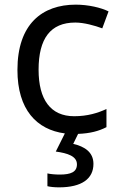

<svg xmlns="http://www.w3.org/2000/svg" viewBox="-20 -566 520 826"><path d="M382 139C382 88 343 64 295 53L316 10C368 8 405 -2 438 -19V-97C401 -80 357 -66 299 -66C198 -66 146 -137 146 -266C146 -400 197 -469 304 -469C341 -469 388 -456 420 -444L447 -517C415 -533 360 -546 306 -546C162 -546 55 -463 55 -265C55 -94 138 -8 259 8L220 86C271 93 311 106 311 141C311 174 285 185 237 185C218 185 196 183 184 180V235C195 238 214 240 234 240C332 240 382 203 382 139Z"/></svg>

Font: Noto Sans Newa
Style: Regular
Weight: 400
Designer: Monotype Design Team
Foundry: Monotype Imaging Inc.
Version: Version 2.007